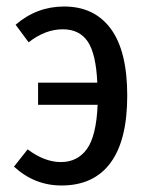

<svg xmlns="http://www.w3.org/2000/svg" viewBox="-20 -558 458 590"><path d="M177 -538Q270 -538 320.5 -469.5Q371 -401 371 -264Q371 -127 319.5 -57.5Q268 12 169 12Q86 12 23 -46L65 -99Q117 -60 167 -60Q218 -60 247 -100Q276 -140 280 -236H97V-304H279Q275 -393 249.5 -430.5Q224 -468 173 -468Q119 -468 68 -428L28 -482Q93 -538 177 -538Z"/></svg>

Font: Fira Sans Condensed
Style: Regular
Weight: 400
Width: 3
Designer: Carrois Corporate & Edenspiekermann AG
Foundry: Carrois Corporate GbR & Edenspiekermann AG
Version: Version 4.202;PS 004.202;hotconv 1.0.88;makeotf.lib2.5.64775